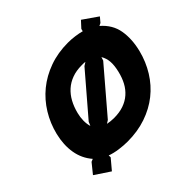

<svg xmlns="http://www.w3.org/2000/svg" viewBox="-225 -1110 1434 1434"><g transform="rotate(-45 492.0 -393.0)"><path d="M959 -400Q936 -309 888.5 -232.5Q841 -156 772 -101Q703 -46 613.5 -15.5Q524 15 419 15Q377 15 330 8.5Q283 2 245 -12L246 8L178 89L58 9L121 -69L143 -78Q89 -140 75 -222.5Q61 -305 84 -400Q106 -490 153.5 -567.5Q201 -645 270 -701.5Q339 -758 429 -790.5Q519 -823 626 -823Q661 -823 698 -818Q735 -813 764 -805L769 -825L815 -875L933 -793L901 -755L880 -745Q955 -680 970 -592Q985 -504 959 -400ZM738 -400Q752 -456 749 -496.5Q746 -537 726 -570L717 -542L428 -204L403 -188Q417 -185 436 -183Q455 -181 470 -181Q528 -181 572.5 -196.5Q617 -212 650 -241Q683 -270 704.5 -310Q726 -350 738 -400ZM616 -629Q608 -631 596.5 -631Q585 -631 578 -631Q522 -631 477 -614.5Q432 -598 398 -567.5Q364 -537 341 -494.5Q318 -452 305 -400Q296 -365 295.5 -329.5Q295 -294 304 -265Q305 -266 306 -269Q307 -272 311 -280Q314 -286 317 -295L589 -612Z"/></g></svg>

Font: TypoPRO Sinkin Sans
Style: 900 X Black Italic
Weight: 950
Italic angle: -112°
Designer: Keith Bates
Foundry: K-Type
Version: Sinkin Sans (version 1.0)  by Keith Bates   •   © 2014   www